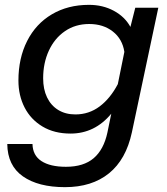

<svg xmlns="http://www.w3.org/2000/svg" viewBox="-20 -582 690 792"><path d="M538 -550H633L524 -36Q500 76 429.5 133Q359 190 248 190Q138 190 74.5 145.5Q11 101 10 12H114Q115 59 151 82.5Q187 106 252 106Q325 106 366.5 70.5Q408 35 423 -35L439 -113Q371 -31 271 -31Q204 -31 155.5 -60Q107 -89 81.5 -138.5Q56 -188 56 -250Q56 -342 92 -413Q128 -484 194 -523Q260 -562 347 -562Q404 -562 449.5 -537.5Q495 -513 518 -471ZM291 -110Q347 -110 391 -143Q435 -176 466 -235L493 -368Q485 -421 445.5 -452Q406 -483 348 -483Q291 -483 248 -453.5Q205 -424 181.5 -373Q158 -322 158 -259Q158 -214 174 -180.5Q190 -147 220 -128.5Q250 -110 291 -110Z"/></svg>

Font: Azeret Mono
Style: Italic
Weight: 400
Italic angle: -12°
Designer: Martin Vácha
Foundry: Displaay
Version: Version 1.000; Glyphs 3.0.3, build 3074